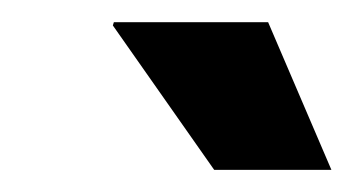

<svg xmlns="http://www.w3.org/2000/svg" viewBox="-20 -743 317 172"><path d="M171.9 -590.8 81.1 -720.2 82 -723.1H220.2L276.9 -590.8Z"/></svg>

Font: Archivo
Style: Bold Italic
Weight: 700
Italic angle: -10°
Designer: Hector Gatti
Foundry: Omnibus-Type
Version: Version 2.001